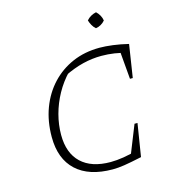

<svg xmlns="http://www.w3.org/2000/svg" viewBox="-124 -952 938 1059"><g transform="rotate(-15 345.0 -422.5)"><path d="M389 8Q254 8 181.5 -59Q109 -126 109 -251Q109 -341 137 -415.5Q165 -490 216 -544.5Q267 -599 336.5 -629Q406 -659 491 -659Q524 -659 566.5 -653.5Q609 -648 654 -637L639 -590Q600 -602 563 -607.5Q526 -613 489 -613Q436 -613 383 -600Q330 -587 271 -558L294 -574Q252 -530 222.5 -476.5Q193 -423 177.5 -365Q162 -307 162 -249Q162 -145 220.5 -89.5Q279 -34 388 -34Q422 -34 462.5 -40.5Q503 -47 550 -61L556 -17Q491 -3 455 2.5Q419 8 389 8ZM494 -16 569 -204H586L556 -17ZM609 -450 593 -637H654L625 -450ZM523 -853Q535 -842 543 -827.5Q551 -813 553 -798Q543 -786 529 -778Q515 -770 500 -768Q488 -778 480 -792.5Q472 -807 468 -821Q479 -834 493.5 -842Q508 -850 523 -853Z"/></g></svg>

Font: Piazzolla Thin Thin
Style: Italic
Weight: 250
Italic angle: -11.3°
Version: Version 2.005